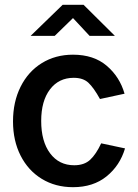

<svg xmlns="http://www.w3.org/2000/svg" viewBox="-20 -767 574 797"><path d="M423 -494C387 -524.7 340.3 -540 283 -540C234.3 -540 191.2 -528.3 153.5 -505C115.8 -481.7 86.5 -449 65.5 -407C44.5 -365 34 -317 34 -263C34 -209.7 44.5 -162.3 65.5 -121C86.5 -79.7 115.8 -47.5 153.5 -24.5C191.2 -1.5 234.3 10 283 10C339 10 385.5 -5 422.5 -35C459.5 -65 485 -103.7 499 -151L400 -172C386 -142 370.8 -119.3 354.5 -104C338.2 -88.7 316 -81 288 -81C246 -81 212.7 -97.5 188 -130.5C163.3 -163.5 151 -208.3 151 -265C151 -320.3 163.2 -364 187.5 -396C211.8 -428 244.7 -444 286 -444C312 -444 332.3 -437.2 347 -423.5C361.7 -409.8 377.7 -387.3 395 -356L497 -378C483.7 -424.7 459 -463.3 423 -494ZM283 -692 352 -618H457L327 -747H240L107 -618H207Z"/></svg>

Font: Morrison SemiBold
Style: Regular
Weight: 600
Designer: Pablo Impallari, Rodrigo Fuenzalida (Modified by Dan O. Williams)
Version: Version 0.030; ttfautohint (v1.8.1)